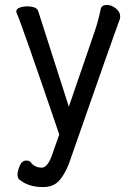

<svg xmlns="http://www.w3.org/2000/svg" viewBox="-20 -737 540 781"><path d="M155 24Q93 24 56 -9Q51 -18 51 -25Q51 -40 60 -62Q69 -84 87 -84Q102 -84 108 -73Q124 -55 150 -55Q175 -55 194 -113L221 -190Q66 -645 47 -686L46 -690Q46 -701 60 -706Q74 -711 90 -711Q128 -711 135 -693L260 -303L361 -597Q379 -647 390 -702Q395 -717 415 -717Q433 -717 451 -703Q469 -689 469 -670Q469 -664 466 -655Q443 -595 261 -73Q243 -26 219.5 -1Q196 24 155 24Z"/></svg>

Font: LXGW WenKai Mono TC
Style: Bold
Weight: 700
Designer: LXGW / Fontworks Inc.
Foundry: LXGW / Fontworks Inc.
Version: Version 1.330